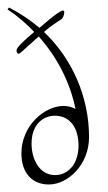

<svg xmlns="http://www.w3.org/2000/svg" viewBox="-47 -497 287 511"><path d="M7 -356C21 -368 38 -384 56 -400C104 -346 139 -280 154 -207C145 -212 134 -215 122 -215C71 -215 10 -162 10 -89C10 -35 40 -6 83 -6C134 -6 190 -59 190 -132C190 -238 146 -340 70 -412C85 -425 101 -436 115 -445C120 -447 124 -457 124 -464C124 -467 123 -469 121 -469C113 -469 85 -446 77 -439C72 -434 65 -429 58 -423C33 -444 6 -462 -23 -477L-27 -472C-1 -455 22 -435 44 -412C21 -393 -3 -371 -3 -363C-3 -358 -1 -354 3 -354C4 -354 5 -355 7 -356ZM100 -31C57 -31 37 -74 37 -115C37 -167 69 -189 99 -189C142 -189 162 -153 162 -110C162 -58 132 -31 100 -31Z"/></svg>

Font: Stalemate
Style: Regular
Weight: 400
Designer: Astigmatic (AOETI)
Foundry: Astigmatic (AOETI)
Version: Version 001.000